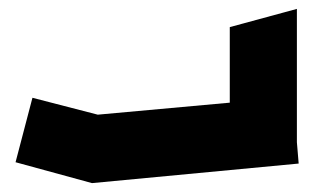

<svg xmlns="http://www.w3.org/2000/svg" viewBox="-20 -412 707 432"><path d="M187 0 15 -47 53 -192 200 -154 497 -181V-351L648 -392V-92L652 -44L187 0Z"/></svg>

Font: Blaka
Style: Regular
Weight: 400
Designer: Mohamed Gaber
Foundry: Kief Type Foundry
Version: Version 1.003; ttfautohint (v1.8.4.7-5d5b)